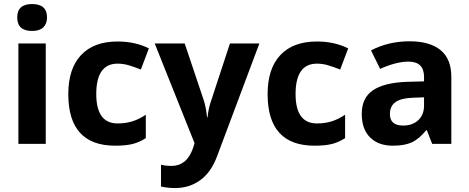

<svg xmlns="http://www.w3.org/2000/svg" viewBox="-20 -726 2368 969"><path d="M66.9 -638.2Q66.9 -705.6 142.1 -705.6Q217.3 -705.6 217.3 -638.2Q217.3 -606 198.5 -587.9Q179.7 -569.8 142.1 -569.8Q66.9 -569.8 66.9 -638.2ZM210.9 0H72.8V-506.8H210.9Z M561.5 9.3Q324.7 9.3 324.7 -251Q324.7 -379.9 389.2 -448.2Q453.6 -516.6 573.7 -516.6Q661.6 -516.6 731.4 -481.9L690.9 -375Q658.2 -388.2 630.1 -396.5Q602.1 -404.8 573.7 -404.8Q465.8 -404.8 465.8 -251.5Q465.8 -103 573.7 -103Q613.8 -103 647.7 -113.5Q681.6 -124 715.8 -147V-28.8Q682.1 -7.3 647.9 1Q613.8 9.3 561.5 9.3Z M760.7 -506.8H912.1L1007.8 -221.7Q1020 -184.6 1024.9 -133.8H1027.3Q1032.2 -180.7 1046.9 -221.7L1140.6 -506.8H1289.1L1074.7 64.9Q1044.9 144 990.2 183.6Q935.5 223.1 862.8 223.1Q827.1 223.1 792.5 215.3V105.5Q817.4 111.3 846.7 111.3Q883.8 111.3 911.1 89.1Q938.5 66.9 954.1 21.5L961.9 -3.4Z M1567.4 9.3Q1330.6 9.3 1330.6 -251Q1330.6 -379.9 1395 -448.2Q1459.5 -516.6 1579.6 -516.6Q1667.5 -516.6 1737.3 -481.9L1696.8 -375Q1664.1 -388.2 1636 -396.5Q1607.9 -404.8 1579.6 -404.8Q1471.7 -404.8 1471.7 -251.5Q1471.7 -103 1579.6 -103Q1619.6 -103 1653.6 -113.5Q1687.5 -124 1721.7 -147V-28.8Q1688 -7.3 1653.8 1Q1619.6 9.3 1567.4 9.3Z M2161.1 0 2134.3 -68.8H2130.9Q2095.7 -24.9 2058.8 -7.8Q2022 9.3 1962.4 9.3Q1889.6 9.3 1847.7 -32.5Q1805.7 -74.2 1805.7 -151.4Q1805.7 -231.9 1862.1 -270.3Q1918.5 -308.6 2032.2 -313L2120.1 -315.4V-337.9Q2120.1 -415 2041.5 -415Q1980.5 -415 1898.4 -378.4L1852.5 -471.7Q1940.4 -517.6 2046.9 -517.6Q2148.9 -517.6 2203.4 -473.1Q2257.8 -428.7 2257.8 -337.9V0ZM2120.1 -234.9 2066.9 -232.9Q2006.3 -231.4 1977.1 -211.4Q1947.8 -191.4 1947.8 -150.4Q1947.8 -92.3 2014.6 -92.3Q2062.5 -92.3 2091.3 -119.9Q2120.1 -147.5 2120.1 -193.4Z"/></svg>

Font: Bpm'online Open Sans
Style: Bold
Weight: 700
Foundry: Ascender Corporation
Version: Version 1.10